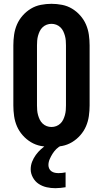

<svg xmlns="http://www.w3.org/2000/svg" viewBox="-20 -763 540 1007"><path d="M250 8Q222 8 194 2.5Q166 -3 142 -17.5Q118 -32 99 -53.5Q80 -75 69 -100.5Q58 -126 54 -154Q50 -182 50 -210V-525Q50 -553 54 -581Q58 -609 69 -634.5Q80 -660 99 -681.5Q118 -703 142 -717.5Q166 -732 194 -737.5Q222 -743 250 -743Q278 -743 306 -737.5Q334 -732 358 -717.5Q382 -703 401 -681.5Q420 -660 431 -634.5Q442 -609 446 -581Q450 -553 450 -525V-210Q450 -182 446 -154Q442 -126 431 -100.5Q420 -75 401 -53.5Q382 -32 358 -17.5Q334 -3 306 2.5Q278 8 250 8ZM250 -97Q263 -97 275 -101.5Q287 -106 296.5 -115Q306 -124 311.5 -135.5Q317 -147 320.5 -159.5Q324 -172 325 -185Q326 -198 326 -210V-525Q326 -537 325 -550Q324 -563 320.5 -575.5Q317 -588 311.5 -599.5Q306 -611 296.5 -620Q287 -629 275 -633.5Q263 -638 250 -638Q237 -638 225 -633.5Q213 -629 203.5 -620Q194 -611 188.5 -599.5Q183 -588 179.5 -575.5Q176 -563 175 -550Q174 -537 174 -525V-210Q174 -198 175 -185Q176 -172 179.5 -159.5Q183 -147 188.5 -135.5Q194 -124 203.5 -115Q213 -106 225 -101.5Q237 -97 250 -97ZM270 224Q247 224 224.5 219Q202 214 183 201.5Q164 189 152.5 168Q141 147 141 125Q141 104 148.5 85Q156 66 168 49.5Q180 33 195 19.5Q210 6 227 -5L233 -8H302V0Q287 7 275.5 18.5Q264 30 255.5 43.5Q247 57 240.5 72Q234 87 234 103Q234 112 238 121Q242 130 250 135.5Q258 141 267.5 143Q277 145 287 145Q296 145 305.5 144Q315 143 324 141V219Q311 221 297.5 222.5Q284 224 270 224Z"/></svg>

Font: Iosevka Curly Extrabold
Style: Regular
Weight: 800
Monospace: yes
Designer: Belleve Invis
Foundry: Belleve Invis
Version: Version 22.1.2; ttfautohint (v1.8.4)